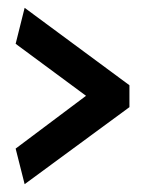

<svg xmlns="http://www.w3.org/2000/svg" viewBox="-20 -490 381 491"><path d="M311 -272 43 -470 20 -378 200 -245 20 -110 43 -19 311 -216Z"/></svg>

Font: Catamaran Thin SemiBold
Style: Regular
Weight: 600
Version: Version 2.000